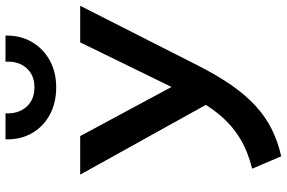

<svg xmlns="http://www.w3.org/2000/svg" viewBox="-188 -816 1016 680"><g transform="rotate(-90 320.0 -476.0)"><path d="M106.5 12 62.5 -91Q120.5 -105 167.2 -132.5Q214 -160 252.5 -205.5Q291 -251 323.5 -318L510 -700H639.5L428 -283Q393 -214 357.5 -163.2Q322 -112.5 283.5 -77.5Q245 -42.5 201.2 -21Q157.5 0.5 106.5 12ZM308 -220 41.5 -700H178L383 -319ZM350.5 -785Q295 -785 253 -808Q211 -831 188 -871.5Q165 -912 166.5 -964.5H258.5Q256.5 -918.5 281.8 -890.2Q307 -862 350.5 -862Q394 -862 419 -890.2Q444 -918.5 441.5 -964.5H534Q535 -912.5 511.8 -872Q488.5 -831.5 446.8 -808.2Q405 -785 350.5 -785Z"/></g></svg>

Font: Geologica Cursive
Style: Regular
Weight: 400
Designer: Sindre Bremnes, Frode Helland
Foundry: Monokrom Skriftforlag AS
Version: Version 1.010;gftools[0.9.28]